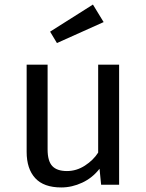

<svg xmlns="http://www.w3.org/2000/svg" viewBox="-20 -811 640 843"><path d="M189 -527V-155Q189 -104 209.5 -82Q230 -60 274 -60Q316 -60 353 -84Q390 -108 411 -141V-527H503V0H424L417 -70Q386 -30 341 -9Q296 12 249 12Q172 12 134.5 -29Q97 -70 97 -144V-527ZM200 -672 388 -791 435 -714 230 -622Z"/></svg>

Font: Wlorlttqgufhjawjgtejqphaquk
Style: Regular
Weight: 400
Monospace: yes
Designer: Carrois Corporate & Edenspiekermann
Foundry: Carrois Corporate GbR & Edenspiekermann AG
Version: Version 2.001